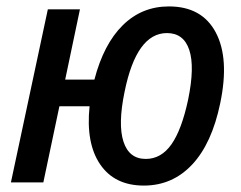

<svg xmlns="http://www.w3.org/2000/svg" viewBox="-20 -568 751 598"><path d="M14 0 129 -539H229L183 -320H274Q303 -431 362.5 -489.5Q422 -548 506 -548Q609 -548 652 -467Q695 -386 666 -247Q640 -121 578.5 -55.5Q517 10 428 10Q337 10 292 -56Q247 -122 259 -237H165L115 0ZM434 -73Q482 -73 514 -118.5Q546 -164 566 -258Q587 -360 569.5 -412.5Q552 -465 500 -465Q405 -465 368 -282Q347 -181 364.5 -127Q382 -73 434 -73Z"/></svg>

Font: Noto Sans SemiCondensed Medium
Style: Italic
Weight: 500
Width: 4
Italic angle: -12°
Designer: Monotype Design Team
Foundry: Monotype Imaging Inc.
Version: Version 2.013; ttfautohint (v1.8.4.7-5d5b)